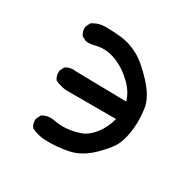

<svg xmlns="http://www.w3.org/2000/svg" viewBox="-115 -603 730 724"><g transform="rotate(30 250.0 -241.0)"><path d="M162.1 0Q130.9 -2 103.5 -15.6Q91.8 -29.3 93.8 -50.8L103.5 -71.3Q127 -86.9 158.2 -81.1Q185.5 -75.2 214.8 -78.1Q244.1 -81.1 271 -90.8Q297.9 -100.6 321.3 -129.9Q344.7 -159.2 356.4 -202.1H158.2Q121.1 -200.2 89.8 -215.8Q78.1 -231.4 80.1 -252.9L89.8 -272.5Q109.4 -286.1 134.8 -282.2L356.4 -278.3Q346.7 -313.5 317.4 -342.8Q288.1 -372.1 257.3 -387.7Q226.6 -403.3 200.2 -406.2Q173.8 -409.2 152.3 -403.3Q130.9 -397.5 111.3 -399.4L91.8 -409.2Q80.1 -424.8 82 -446.3L91.8 -465.8Q117.2 -483.4 149.4 -483.4Q181.6 -483.4 217.8 -479.5Q253.9 -475.6 291.5 -456.1Q329.1 -436.5 376 -385.7Q422.9 -335 429.2 -289.6Q435.5 -244.1 431.2 -203.6Q426.8 -163.1 415 -134.8Q403.3 -106.4 359.4 -63Q315.4 -19.5 266.1 -8.8Q216.8 2 162.1 0Z"/></g></svg>

Font: JasonHandwriting1
Style: Regular
Weight: 400
Version: Version 1.48.20